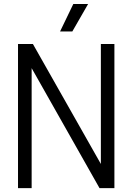

<svg xmlns="http://www.w3.org/2000/svg" viewBox="-20 -966 680 986"><path d="M72.5 0V-740H149L498 -124V-740H567.5V0H491L142.5 -616V0ZM288.5 -804.5 356.5 -945.5H432.5L351.5 -804.5Z"/></svg>

Font: Encode Sans Condensed
Style: Regular
Weight: 400
Width: 3
Designer: Multiple Designers
Foundry: Impallari Type
Version: Version 3.000; ttfautohint (v1.8.3) -l 8 -r 50 -G 200 -x 14 